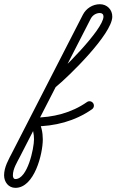

<svg xmlns="http://www.w3.org/2000/svg" viewBox="-148 -581 556 916"><path d="M88.2 -168.5C95.5 -159.6 108.7 -158.2 117.7 -165.5C182.9 -218.7 385.8 -418 387.7 -500.6C388.5 -534.8 362.7 -560.9 328.6 -560.9C294.2 -560.9 262.9 -541 247.3 -510.6C135 -291.6 22.6 -72.6 -89.7 146.4C-107 180.1 -128.5 216.3 -128.5 255.3C-128.5 286.9 -107.9 315.2 -74.4 315.2C15.8 315.2 56.2 153.8 56.2 83.8C56.2 52.4 49.5 15.5 31.3 -10.9C27 -17.1 19 -8.9 13.8 0.9C8.7 10.7 6.5 22 14 22C112.7 22 209.4 -2.6 291 -59.8C300.5 -66.5 302.9 -79.5 296.2 -89C289.5 -98.5 276.5 -100.9 267 -94.2C267 -94.2 267 -94.2 267 -94.2C192.4 -42 104.1 -20 14 -20C6.5 -20 0.1 -14.9 -3.4 -8.2C-7 -1.5 -7.5 6.7 -3.3 12.9C10 32.2 14.2 61.1 14.2 83.8C14.2 126.7 -16.5 273.2 -74.4 273.2C-84 273.2 -86.5 263.2 -86.5 255.3C-86.5 224.2 -66.2 192.7 -52.3 165.6C60 -53.4 172.4 -272.4 284.7 -491.4C293.2 -507.9 309.9 -518.9 328.6 -518.9C339.3 -518.9 346 -512.3 345.7 -501.6C344.2 -439 143.7 -240.9 91.2 -198.1C82.2 -190.8 80.8 -177.5 88.2 -168.5Z"/></svg>

Font: FRB American Cursive Guidelines Medium
Style: Italic
Weight: 500
Italic angle: -25°
Version: Version 2.0;Modular Font Editor K font №1